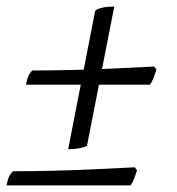

<svg xmlns="http://www.w3.org/2000/svg" viewBox="-28 -510 536 583"><path d="M179 -57 261 -477Q265 -482 279.5 -486Q294 -490 319 -490L236 -67Q231 -64 215.5 -60.5Q200 -57 179 -57ZM51 -253Q55 -275 61 -284.5Q67 -294 71 -296Q126 -296 189.5 -297.5Q253 -299 318 -302Q383 -305 440 -308L447 -299Q442 -283 437 -270.5Q432 -258 427 -253ZM-8 53Q-4 31 2 21.5Q8 12 12 10Q67 10 130.5 8.5Q194 7 259 4Q324 1 381 -2L388 7Q383 23 378 35.5Q373 48 368 53Z"/></svg>

Font: Texturina Medium 12pt ExtraLight
Style: Italic
Weight: 250
Italic angle: -11°
Version: Version 1.002